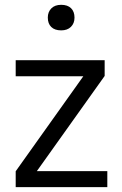

<svg xmlns="http://www.w3.org/2000/svg" viewBox="-20 -774 505 794"><path d="M44.9 0V-65.8L334.5 -472.6L333.8 -458.6H44.9V-525H412.8V-459.9L127.2 -59L123.2 -66.4H423.8V0ZM233 -648.4Q206.3 -648.4 192 -662.4Q177.7 -676.3 177.7 -701.3Q177.7 -724.5 192.3 -739.3Q207 -754.1 232.9 -754.1Q259.3 -754.1 273.7 -740.2Q288.1 -726.2 288.1 -701.1Q288.1 -677.7 273.4 -663Q258.8 -648.4 233 -648.4Z"/></svg>

Font: Lexend Medium
Style: Regular
Weight: 500
Designer: Bonnie Shaver-Troup, Thomas Jockin
Foundry: Lexend
Version: Version 1.005